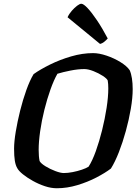

<svg xmlns="http://www.w3.org/2000/svg" viewBox="-20 -1003 736 1023"><path d="M283 0Q252 0 219 -11Q186 -22 155.5 -39Q125 -56 102.5 -74Q80 -92 72 -107Q63 -122 59 -146.5Q55 -171 55 -211Q55 -248 64 -302Q73 -356 87.5 -414Q102 -472 120.5 -523.5Q139 -575 159 -608Q194 -633 246.5 -659Q299 -685 359 -702.5Q419 -720 476 -720Q508 -720 548 -706.5Q588 -693 622 -672Q656 -651 671 -629Q679 -611 683 -585Q687 -559 687 -528Q687 -482 677 -423.5Q667 -365 650.5 -305Q634 -245 613.5 -192.5Q593 -140 571 -105Q541 -82 494 -57.5Q447 -33 392 -16.5Q337 0 283 0ZM320 -81Q341 -81 367 -86Q393 -91 416.5 -99Q440 -107 452 -115Q472 -146 490.5 -197.5Q509 -249 524 -309.5Q539 -370 548 -428.5Q557 -487 557 -532Q557 -556 554 -574Q550 -584 528 -598.5Q506 -613 478 -624Q450 -635 429 -635Q396 -635 355.5 -627Q315 -619 286 -610Q267 -577 249 -526.5Q231 -476 216.5 -418Q202 -360 194 -304Q186 -248 186 -205Q186 -168 191 -145Q198 -132 222.5 -117Q247 -102 275 -91.5Q303 -81 320 -81ZM513 -769 340 -911Q348 -929 362.5 -945.5Q377 -962 391 -972.5Q405 -983 413 -983Q425 -983 447 -959.5Q469 -936 497 -894.5Q525 -853 554 -798Q549 -792 537.5 -782Q526 -772 513 -769Z"/></svg>

Font: Texturina
Style: Bold Italic
Weight: 700
Italic angle: -11°
Designer: Guillermo Torres Carreño
Foundry: Omnibus-Type
Version: Version 1.002; ttfautohint (v1.8.3)